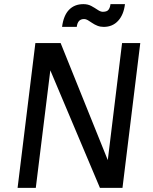

<svg xmlns="http://www.w3.org/2000/svg" viewBox="-20 -908 739 928"><path d="M65 0 151 -700H273L524 -77H494L570 -700H658L572 0H463L200 -623H230L153 0ZM387 -816Q370 -816 361.5 -806Q353 -796 351 -778H280Q287 -833 313.5 -860.5Q340 -888 383 -888Q405 -888 421.5 -879Q438 -870 452 -860.5Q466 -851 477 -851Q497 -851 504.5 -861Q512 -871 514 -888H584Q578 -837 551 -807.5Q524 -778 481 -778Q465 -778 451 -783.5Q437 -789 425.5 -797Q414 -805 404.5 -810.5Q395 -816 387 -816Z"/></svg>

Font: Inclusive Sans
Style: Italic
Weight: 400
Italic angle: -7°
Designer: Olivia King
Foundry: Olivia King
Version: Version 2.004